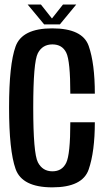

<svg xmlns="http://www.w3.org/2000/svg" viewBox="-20 -802 460 826"><path d="M282.5 -399Q282.5 -540 265 -575.5Q247.5 -611 205.5 -611Q162.5 -611 142.8 -573Q123 -535 123 -339.5Q123 -142.5 143 -103.8Q163 -65 205.5 -65Q247 -65 264.8 -101.5Q282.5 -138 282.5 -276H388Q388 -150 361.5 -73Q335 4 205 4Q75 4 47 -75.2Q19 -154.5 19 -339.5Q19 -524 47 -602Q75 -680 204.5 -680Q335 -680 361.5 -604.5Q388 -529 388 -399ZM156 -782.5 203.5 -722.5 251 -782.5H308L237.5 -697H170L99 -782.5Z"/></svg>

Font: Anybody Narrow Medium
Style: Regular
Weight: 500
Width: 3
Designer: Tyler Finck
Foundry: Etcetera Type Company
Version: Version 1.000; ttfautohint (v1.8)